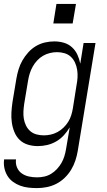

<svg xmlns="http://www.w3.org/2000/svg" viewBox="-26 -740 546 983"><path d="M164 223Q141 223 119 220.5Q97 218 77 210.5Q57 203 40 190.5Q23 178 12 160Q1 142 -3.5 120.5Q-8 99 -5 76H56Q53 98 61 117Q69 136 85 147.5Q101 159 121.5 163.5Q142 168 164 168Q182 168 200.5 164Q219 160 235.5 150Q252 140 265.5 125.5Q279 111 288.5 94.5Q298 78 303.5 60Q309 42 312 24L331 -88Q318 -66 300.5 -47Q283 -28 261 -15.5Q239 -3 215 2.5Q191 8 167 8Q141 8 116.5 0.5Q92 -7 74.5 -24Q57 -41 47.5 -64.5Q38 -88 34.5 -113Q31 -138 32.5 -164.5Q34 -191 38 -218L58 -338Q62 -361 69 -384.5Q76 -408 88.5 -430Q101 -452 118.5 -471.5Q136 -491 158 -504Q180 -517 204 -522.5Q228 -528 252 -528Q278 -528 301.5 -521Q325 -514 342.5 -498Q360 -482 370 -460.5Q380 -439 385 -414L402 -520H463L372 33Q368 57 360 81.5Q352 106 338.5 128.5Q325 151 305.5 170Q286 189 262.5 201Q239 213 213.5 218Q188 223 164 223ZM198 -47Q216 -47 234 -51Q252 -55 268.5 -64Q285 -73 299 -86.5Q313 -100 323 -116Q333 -132 338.5 -149.5Q344 -167 347 -185L366 -305Q370 -325 371 -344.5Q372 -364 369 -383Q366 -402 358 -419.5Q350 -437 336.5 -449.5Q323 -462 304.5 -467.5Q286 -473 266 -473Q248 -473 229.5 -468.5Q211 -464 194.5 -454.5Q178 -445 164.5 -430.5Q151 -416 141.5 -399Q132 -382 126.5 -364.5Q121 -347 118 -329L98 -209Q95 -189 94 -169.5Q93 -150 96 -132Q99 -114 107 -97.5Q115 -81 128.5 -69Q142 -57 160.5 -52Q179 -47 198 -47ZM346 -620H247L263 -720H363Z"/></svg>

Font: Iosevka SS04 Light
Style: Italic
Weight: 300
Italic angle: -9°
Monospace: yes
Designer: Belleve Invis
Foundry: Belleve Invis
Version: Version 19.0.0; ttfautohint (v1.8.4)